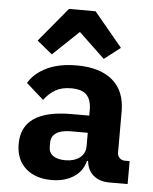

<svg xmlns="http://www.w3.org/2000/svg" viewBox="-55 -832 711 891"><g transform="rotate(5 300.0 -387.0)"><path d="M487 0Q441 0 412.5 -24Q384 -48 380 -91H375Q362 -41 320 -14.5Q278 12 218 12Q142 12 97 -29Q52 -70 52 -142Q52 -301 284 -301H367V-327Q367 -374 345 -397Q323 -420 273 -420Q229 -420 199.5 -403Q170 -386 147 -355L66 -427Q93 -473 150 -500.5Q207 -528 290 -528Q397 -528 456 -478.5Q515 -429 515 -333V-141Q515 -127 525 -117Q535 -107 549 -107H572V0ZM367 -159V-221H288Q244 -221 220.5 -205.5Q197 -190 197 -160V-140Q197 -113 217.5 -99Q238 -85 274 -85Q315 -85 341 -104.5Q367 -124 367 -159ZM354 -786 486 -627 411 -569 290 -684 169 -569 98 -627 230 -786Z"/></g></svg>

Font: iA Writer Duo S
Style: Bold
Weight: 700
Designer: Mike Abbink, Paul van der Laan, Pieter van Rosmalen, Oliver Reichenstein
Foundry: Bold Monday and Information Architects Inc.
Version: Version 2.000